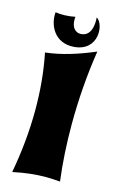

<svg xmlns="http://www.w3.org/2000/svg" viewBox="-138 -962 642 1038"><g transform="rotate(15 183.0 -443.0)"><path d="M319 -728C221 -687 139 -661 47 -650C68 -547 77 -442 77 -337C77 -215 64 -94 43 20C109 6 168 -1 228 -1C253 -1 279 1 306 3C293 -99 287 -205 287 -311C287 -452 298 -593 319 -728ZM268 -906C268 -906 280 -810 218 -798C186 -791 149 -812 156 -879C118 -871 78 -870 46 -875C39 -805 81 -711 191 -720C326 -731 315 -879 268 -906Z"/></g></svg>

Font: Shojumaru
Style: Regular
Weight: 400
Designer: Astigmatic (AOETI)
Foundry: Astigmatic (AOETI)
Version: Version 1.000